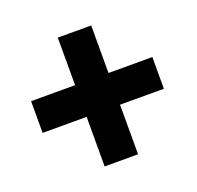

<svg xmlns="http://www.w3.org/2000/svg" viewBox="-98 -692 742 725"><g transform="rotate(-20 273.0 -330.0)"><path d="M338.9 -397.9H515.1V-270.5H338.9V-71.3H204.6V-270.5H27.8V-397.9H204.6V-588.9H338.9Z"/></g></svg>

Font: Roboto-o
Style: o-Bold
Weight: 700
Designer: Google
Version: Version 2.134; 2016; ttfautohint (v1.6)